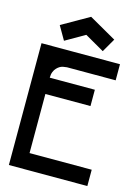

<svg xmlns="http://www.w3.org/2000/svg" viewBox="-122 -877 683 944"><g transform="rotate(15 220.0 -404.5)"><path d="M170.9 -538.1Q168 -538.1 150.4 -535.2Q133.8 -531.2 120.1 -516.6Q112.3 -508.8 107.4 -496.1Q102.5 -484.4 102.5 -466.8H332V-383.8H102.5V-83H418.9V0H19.5V-620.1H418.9V-538.1ZM221.7 -716.8Q188.5 -698.2 123 -660.2Q110.4 -682.6 83 -729.5Q129.9 -755.9 221.7 -808.6Q267.6 -782.2 360.4 -729.5Q346.7 -706.1 320.3 -660.2Q287.1 -678.7 221.7 -716.8Z"/></g></svg>

Font: mr_KirucoupageG
Style: Regular
Weight: 400
Designer: Jan Henkel
Version: Version 1.00 May 25, 2020, initial release